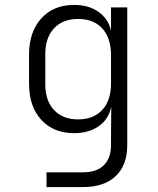

<svg xmlns="http://www.w3.org/2000/svg" viewBox="-20 -580 640 780"><path d="M169 180V120H318Q372 120 401.5 91.5Q431 63 431 9V-38L432 -143H431Q420 -94 380 -66.5Q340 -39 281 -39Q197 -39 147.5 -93.5Q98 -148 98 -239V-358Q98 -450 147.5 -505Q197 -560 281 -560Q340 -560 380 -532Q420 -504 431 -455V-550H497V9Q497 91 450 135.5Q403 180 317 180ZM297 -95Q360 -95 395.5 -133.5Q431 -172 431 -241V-356Q431 -425 396 -464Q361 -503 297 -503Q235 -503 199.5 -465Q164 -427 164 -360V-237Q164 -171 199.5 -133Q235 -95 297 -95Z"/></svg>

Font: JetBrains Mono NL ExtraLight
Style: Regular
Weight: 200
Designer: Philipp Nurullin, Konstantin Bulenkov
Foundry: JetBrains
Version: Version 2.304; ttfautohint (v1.8.4.7-5d5b)